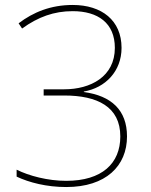

<svg xmlns="http://www.w3.org/2000/svg" viewBox="-20 -744 610 774"><path d="M470 -551C470 -662 390 -724 273 -724C185 -724 114 -695 55 -650L69 -629C134 -676 198 -699 273 -699C375 -699 443 -651 443 -551C443 -435 345 -384 239 -384H156V-359H239C372 -359 465 -314 465 -194C465 -85 391 -15 247 -15C173 -15 97 -35 47 -60V-32C98 -8 168 10 247 10C407 10 492 -75 492 -194C492 -300 429 -358 318 -373V-375C405 -390 470 -457 470 -551Z"/></svg>

Font: Noto Sans Canadian Aboriginal Thin
Style: Regular
Weight: 100
Designer: Monotype Design Team, Typotheque's Kevin King
Foundry: Monotype Imaging Inc.
Version: Version 2.004